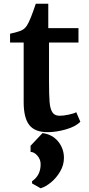

<svg xmlns="http://www.w3.org/2000/svg" viewBox="-20 -697 476 1030"><path d="M34 0ZM239 -546H401V-469H243V-263Q243 -187 246 -150Q249 -113 261 -94.5Q273 -76 300 -76Q320 -76 348.5 -82Q377 -88 389 -95L411 -44Q386 -18 334 -3Q282 12 235 12Q167 12 137 -26.5Q107 -65 107 -149V-469H34V-516Q78 -526 95.5 -534Q113 -542 125 -561Q142 -587 172 -677H239ZM323 150Q323 188 303 222.5Q283 257 254 281Q225 305 198 313L152 287V275Q198 244 198 184Q198 158 180.5 138Q163 118 144 118V85L208 17Q261 24 292 62Q323 100 323 150Z"/></svg>

Font: Martel ExtraBold
Style: Regular
Weight: 800
Designer: Dan Reynolds
Foundry: Dan Reynolds
Version: Version 1.001; ttfautohint (v1.1) -l 5 -r 5 -G 72 -x 0 -D la